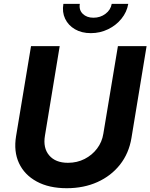

<svg xmlns="http://www.w3.org/2000/svg" viewBox="-20 -967 781 997"><path d="M326.7 10.3Q234.4 10.3 170.7 -24.4Q106.9 -59.1 78.6 -119.9Q50.3 -180.7 63.5 -260.3L141.1 -727.5H290L213.4 -262.7Q202.6 -198.7 235.4 -160.2Q268.1 -121.6 333 -121.6Q380.4 -121.6 419.4 -141.6Q458.5 -161.6 484.1 -195.6Q509.8 -229.5 516.6 -272.5L592.3 -727.5H741.2L662.6 -250.5Q649.4 -170.9 603.3 -112.3Q557.1 -53.7 486.1 -21.7Q415 10.3 326.7 10.3ZM451.7 -794.9Q403.8 -794.9 369.1 -815.2Q334.5 -835.4 318.1 -869.9Q301.8 -904.3 309.1 -946.8H394.5Q389.2 -915.5 409.7 -895.3Q430.2 -875 465.3 -875Q501 -875 527.8 -895.3Q554.7 -915.5 560.1 -946.8H646Q638.7 -904.3 610.8 -869.9Q583 -835.4 541.3 -815.2Q499.5 -794.9 451.7 -794.9Z"/></svg>

Font: Inter
Style: Bold Italic
Weight: 700
Italic angle: -9.39999°
Designer: Rasmus Andersson
Foundry: rsms
Version: Version 4.001;git-9221beed3